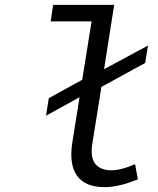

<svg xmlns="http://www.w3.org/2000/svg" viewBox="-20 -747 640 780"><path d="M403.8 13.2Q326.2 13.2 293 -33Q259.8 -79.1 273.9 -168.9L303.2 -352.1L167 -276.9L178.2 -348.1L314 -422.9L352.1 -660.2H186L195.8 -727.1H443.8L402.8 -465.8L581.1 -562L569.8 -491.2L392.1 -394L355 -163.1Q346.2 -108.4 366.9 -81.8Q387.7 -55.2 433.1 -55.2Q471.7 -55.2 528.8 -80.1L540 -18.1Q507.3 -6.3 493.7 -1.7Q480 2.9 454.3 8.1Q428.7 13.2 403.8 13.2Z"/></svg>

Font: Office Code Pro Italic
Style: Regular
Weight: 400
Italic angle: -9°
Designer: Nathan Rutzky & Paul D. Hunt
Foundry: Adobe Systems Incorporated
Version: Version 1.004;PS 001.004;hotconv 1.0.70;makeotf.lib2.5.58329